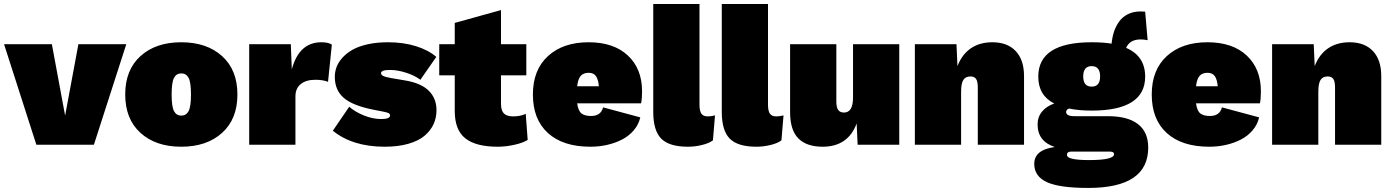

<svg xmlns="http://www.w3.org/2000/svg" viewBox="-30 -720 6928 955"><path d="M359.9 -500H598.1L437 0H150.9L-9.8 -500H228L293.9 -145Z M668.7 -440.9Q744.6 -509.8 871.6 -509.8Q998.5 -509.8 1074.7 -440.9Q1150.9 -372.1 1150.9 -250Q1150.9 -127.9 1074.7 -59.1Q998.5 9.8 871.6 9.8Q744.6 9.8 668.7 -59.1Q592.8 -127.9 592.8 -250Q592.8 -372.1 668.7 -440.9ZM871.6 -355Q847.2 -355 835.4 -332.5Q823.7 -310.1 823.7 -250Q823.7 -189.9 835.4 -167.5Q847.2 -145 871.6 -145Q896.5 -145 908.2 -167.5Q919.9 -189.9 919.9 -250Q919.9 -310.1 908.2 -332.5Q896.5 -355 871.6 -355Z M1209.5 0V-500H1416.5L1421.4 -375Q1457.5 -509.8 1568.4 -509.8Q1604 -509.8 1620.6 -498L1601.6 -313Q1576.2 -323.2 1538.6 -323.2Q1492.7 -323.2 1466.1 -302Q1439.5 -280.8 1439.5 -240.2V0Z M1883.3 9.8Q1723.6 9.8 1625.5 -69.8L1707 -189Q1735.8 -163.6 1779.8 -145.8Q1823.7 -127.9 1866.2 -127.9Q1910.2 -127.9 1910.2 -146Q1910.2 -153.3 1902.3 -157.5Q1894.5 -161.6 1870.1 -166L1834.5 -172.9Q1726.6 -193.4 1680.9 -232.2Q1635.3 -271 1635.3 -337.9Q1635.3 -363.3 1644.3 -387.2Q1653.3 -411.1 1673.8 -433.6Q1694.3 -456.1 1724.1 -472.9Q1753.9 -489.7 1799.1 -499.8Q1844.2 -509.8 1899.4 -509.8Q1976.1 -509.8 2038.3 -490.5Q2100.6 -471.2 2140.1 -437L2061 -323.2Q2032.7 -344.7 1989.7 -358.4Q1946.8 -372.1 1910.2 -372.1Q1865.2 -372.1 1865.2 -356Q1865.2 -348.1 1875.7 -342.5Q1886.2 -336.9 1914.1 -332L1985.4 -319.8Q2064.5 -306.6 2102.8 -268.6Q2141.1 -230.5 2141.1 -171.9Q2141.1 -133.8 2126.2 -101.8Q2111.3 -69.8 2081.3 -44.4Q2051.3 -19 2000.5 -4.6Q1949.7 9.8 1883.3 9.8Z M2587.9 -500V-345.2H2461.9V-204.1Q2461.9 -170.4 2476.3 -155.8Q2490.7 -141.1 2522 -141.1Q2559.1 -141.1 2585 -153.8L2594.7 -23.9Q2569.8 -8.8 2527.3 0.5Q2484.9 9.8 2445.8 9.8Q2337.4 9.8 2284.7 -31.7Q2231.9 -73.2 2231.9 -168V-345.2H2154.8V-500H2231.9V-606L2461.9 -669.9V-500Z M2906.7 9.8Q2770.5 9.8 2695.6 -58.1Q2620.6 -126 2620.6 -250Q2620.6 -372.6 2695.8 -441.2Q2771 -509.8 2897.5 -509.8Q3022.9 -509.8 3093.3 -443.6Q3163.6 -377.4 3163.6 -266.1Q3163.6 -228 3158.7 -206.1H2840.8Q2845.7 -169.4 2861.8 -156.2Q2877.9 -143.1 2909.7 -143.1Q2959 -143.1 2969.7 -186L3154.8 -136.2Q3146.5 -100.1 3122.3 -71.8Q3098.1 -43.5 3064 -25.9Q3029.8 -8.3 2989.7 0.7Q2949.7 9.8 2906.7 9.8ZM2898.4 -357.9Q2872.1 -357.9 2858.6 -342.8Q2845.2 -327.6 2840.8 -291H2948.7Q2945.8 -325.2 2934.1 -341.6Q2922.4 -357.9 2898.4 -357.9Z M3449.2 -700.2V-199.2Q3449.2 -168.5 3458.5 -154.8Q3467.8 -141.1 3490.2 -141.1Q3507.8 -141.1 3526.4 -146L3516.1 -22Q3498 -7.8 3462.4 1Q3426.8 9.8 3392.1 9.8Q3298.8 9.8 3259 -30.3Q3219.2 -70.3 3219.2 -164.1V-700.2Z M3790 -700.2V-199.2Q3790 -168.5 3799.3 -154.8Q3808.6 -141.1 3831.1 -141.1Q3848.6 -141.1 3867.2 -146L3856.9 -22Q3838.9 -7.8 3803.2 1Q3767.6 9.8 3732.9 9.8Q3639.6 9.8 3599.9 -30.3Q3560.1 -70.3 3560.1 -164.1V-700.2Z M4062 9.8Q3981.9 9.8 3940.9 -31.5Q3899.9 -72.8 3899.9 -162.1V-500H4129.9V-214.8Q4129.9 -186 4139.2 -173.1Q4148.4 -160.2 4168 -160.2Q4212.9 -160.2 4212.9 -234.9V-500H4442.9V0H4235.8L4231 -106Q4188 9.8 4062 9.8Z M4520.5 0V-500H4727.5L4732.4 -391.1Q4754.4 -448.7 4798.3 -479.2Q4842.3 -509.8 4906.2 -509.8Q4981 -509.8 5022.2 -465.8Q5063.5 -421.9 5063.5 -341.8V0H4833.5V-285.2Q4833.5 -315.4 4824.7 -327.6Q4815.9 -339.8 4797.4 -339.8Q4772.5 -339.8 4761.5 -322.3Q4750.5 -304.7 4750.5 -264.2V0Z M5481.9 -142.1Q5579.1 -142.1 5630.1 -102.8Q5681.2 -63.5 5681.2 14.2Q5681.2 214.8 5383.3 214.8Q5239.3 214.8 5176.8 185.8Q5114.3 156.7 5114.3 95.2Q5114.3 24.9 5216.3 11.2Q5130.9 -17.1 5130.9 -101.1Q5130.9 -138.2 5153.1 -165Q5175.3 -191.9 5213.9 -205.1Q5134.3 -245.1 5134.3 -338.9Q5134.3 -509.8 5399.9 -509.8Q5458.5 -509.8 5499 -502.9Q5502 -534.2 5510.7 -561.3Q5519.5 -588.4 5536.1 -612.1Q5552.7 -635.7 5580.1 -649.4Q5607.4 -663.1 5643.1 -663.1Q5658.2 -663.1 5666 -662.1L5678.2 -520Q5660.6 -523.9 5643.1 -523.9Q5589.4 -523.9 5571.3 -481.9Q5666 -441.4 5666 -338.9Q5666 -169.9 5399.9 -169.9Q5335.4 -169.9 5287.1 -180.2Q5272.9 -174.3 5272.9 -163.1Q5272.9 -142.1 5314 -142.1ZM5357.9 -339.8Q5357.9 -289.1 5399.9 -289.1Q5441.9 -289.1 5441.9 -339.8Q5441.9 -391.1 5399.9 -391.1Q5357.9 -391.1 5357.9 -339.8ZM5386.2 76.2Q5511.2 76.2 5511.2 46.9Q5511.2 34.2 5492.2 34.2H5296.9Q5276.9 34.2 5276.9 50.8Q5276.9 76.2 5386.2 76.2Z M5984.9 9.8Q5848.6 9.8 5773.7 -58.1Q5698.7 -126 5698.7 -250Q5698.7 -372.6 5773.9 -441.2Q5849.1 -509.8 5975.6 -509.8Q6101.1 -509.8 6171.4 -443.6Q6241.7 -377.4 6241.7 -266.1Q6241.7 -228 6236.8 -206.1H5918.9Q5923.8 -169.4 5939.9 -156.2Q5956.1 -143.1 5987.8 -143.1Q6037.1 -143.1 6047.9 -186L6232.9 -136.2Q6224.6 -100.1 6200.4 -71.8Q6176.3 -43.5 6142.1 -25.9Q6107.9 -8.3 6067.9 0.7Q6027.8 9.8 5984.9 9.8ZM5976.6 -357.9Q5950.2 -357.9 5936.8 -342.8Q5923.3 -327.6 5918.9 -291H6026.9Q6023.9 -325.2 6012.2 -341.6Q6000.5 -357.9 5976.6 -357.9Z M6297.4 0V-500H6504.4L6509.3 -391.1Q6531.2 -448.7 6575.2 -479.2Q6619.1 -509.8 6683.1 -509.8Q6757.8 -509.8 6799.1 -465.8Q6840.3 -421.9 6840.3 -341.8V0H6610.4V-285.2Q6610.4 -315.4 6601.6 -327.6Q6592.8 -339.8 6574.2 -339.8Q6549.3 -339.8 6538.3 -322.3Q6527.3 -304.7 6527.3 -264.2V0Z"/></svg>

Font: Work Sans Black
Style: Regular
Weight: 900
Designer: Wei Huang
Foundry: Wei Huang
Version: Version 2.012